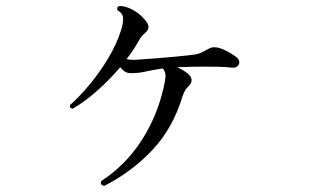

<svg xmlns="http://www.w3.org/2000/svg" viewBox="-20 -579 1040 634"><path d="M324 35Q310 32 314 19Q393 -32 446 -113Q499 -194 521 -293Q526 -313 526.5 -327Q527 -341 518 -353Q490 -349 472 -345Q454 -341 440 -339Q424 -337 410.5 -337.5Q397 -338 389 -345Q382 -351 377 -357Q343 -317 301.5 -280Q260 -243 220 -220Q208 -222 211 -232Q243 -260 276.5 -300.5Q310 -341 337.5 -387Q365 -433 379 -477Q387 -502 386.5 -518.5Q386 -535 368 -545Q364 -556 374 -559Q393 -560 417.5 -547Q442 -534 459 -513Q480 -489 462 -473Q453 -465 448 -459Q443 -453 435 -439Q420 -412 398 -384Q406 -382 415 -381.5Q424 -381 434 -382Q462 -384 495.5 -386.5Q529 -389 561 -392Q593 -395 616 -398Q634 -400 645 -405.5Q656 -411 669 -418Q678 -423 686.5 -423Q695 -423 703 -421Q717 -417 731.5 -409Q746 -401 757 -393Q775 -380 768.5 -366.5Q762 -353 742 -356Q726 -358 701 -358.5Q676 -359 656 -359Q634 -359 611 -358.5Q588 -358 565 -357Q585 -348 599 -337Q623 -317 605 -297Q595 -287 591 -280Q587 -273 582 -259Q551 -156 483.5 -84Q416 -12 324 35Z"/></svg>

Font: Zen Old Mincho SemiBold
Style: Regular
Weight: 600
Version: Version 1.500